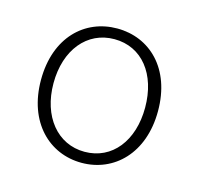

<svg xmlns="http://www.w3.org/2000/svg" viewBox="-65 -876 525 504"><g transform="rotate(15 197.5 -624.5)"><path d="M196 -442C284 -442 355 -510 355 -625C355 -741 284 -807 196 -807C108 -807 37 -741 37 -625C37 -510 108 -442 196 -442ZM196 -472C122 -472 71 -535 71 -625C71 -716 122 -778 196 -778C271 -778 320 -716 320 -625C320 -535 271 -472 196 -472Z"/></g></svg>

Font: Genne Gothic ExtraLight
Style: Regular
Weight: 250
Designer: Ryoko NISHIZUKA (kana & ideographs); Paul D. Hunt (Latin, Greek & Cyrillic); Wenlong ZHANG (bopomofo); Sandoll Communica
Foundry: Adobe Systems Incorporated
Version: Version 1.004;PS 1.004;hotconv 16.6.51;makeotf.lib2.5.65220